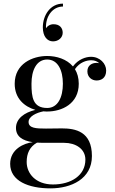

<svg xmlns="http://www.w3.org/2000/svg" viewBox="-20 -778 636 1058"><path d="M325.5 -597.5C325.5 -623.5 309.5 -644.5 275 -644.5C255.5 -644.5 240.5 -634 233.5 -622.5C230 -687 269.5 -742 327 -742V-758C255 -758 216 -691.5 216 -627.5C216 -577 240.5 -550 272 -550C302.5 -550 325.5 -571 325.5 -597.5ZM68 -73C68 -26.5 103 -3 160.5 5.5C112.5 11 36 43.5 36 125C36 219.5 137.5 260 258 260C372.5 260 486.5 208 486.5 82C486.5 -53.5 396 -70.5 321 -70.5C292.5 -70.5 268 -69.5 233 -69.5C178.5 -69.5 137.5 -71.5 137.5 -106C137.5 -136.5 180.5 -157 219.5 -164.5C226.5 -163.5 233.5 -163.5 240 -163.5C321 -163.5 414 -206 414 -316.5C414 -349 406 -375.5 393 -397C419 -435 456.5 -446 483 -446C502 -446 516.5 -439.5 527 -429.5C522 -431 517 -431.5 512 -431.5C488 -431.5 461.5 -418.5 461.5 -385C461.5 -352 487 -334.5 512 -334.5C537 -334.5 565 -347 565 -389.5C565 -427.5 530.5 -465 481.5 -465C453 -465 411 -451.5 382 -412C347.5 -452.5 291.5 -469.5 240 -469.5C159 -469.5 61 -427 61 -316.5C61 -235 114.5 -190.5 175 -172.5C114 -158 68 -124 68 -73ZM153.5 -316.5C153.5 -390.5 181 -450 240 -450C299 -450 326.5 -390.5 326.5 -316.5C326.5 -242.5 299 -183 240 -183C161 -183 153.5 -242.5 153.5 -316.5ZM127 114.5C127 67.5 143.5 31 184 8C194 8.5 205 9 216.5 9H333C398 9 450.5 43 450.5 101.5C450.5 188.5 372 238.5 272 238.5C176.5 238.5 127 178 127 114.5Z"/></svg>

Font: Bodoni* 11
Style: Regular
Weight: 400
Version: Version 2.3